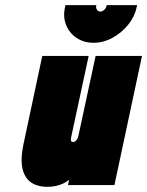

<svg xmlns="http://www.w3.org/2000/svg" viewBox="-20 -718 571 745"><path d="M512 -698H394L393 -694Q392 -687 384.5 -680Q377 -673 369 -673Q361 -673 356.5 -680Q352 -687 353 -694L354 -698H234L232 -689Q224 -652 236.5 -621Q249 -590 277 -571Q305 -552 343 -552Q381 -552 416 -571Q451 -590 476.5 -621Q502 -652 510 -689ZM248 -21 244 0H424L531 -501H351L284 -190Q283 -185 281 -181Q279 -177 276 -173.5Q273 -170 269.5 -168.5Q266 -167 263 -167Q260 -167 257.5 -169Q255 -171 255 -175Q255 -179 256 -185L324 -501H144L71 -158Q63 -119 64 -91Q65 -63 73.5 -44Q82 -25 95.5 -14Q109 -3 127 2Q145 7 164 7Q181 7 197 3.5Q213 0 226.5 -6.5Q240 -13 248 -21Z"/></svg>

Font: Advent Pro Black
Style: Italic
Weight: 900
Italic angle: -12°
Version: Version 3.000